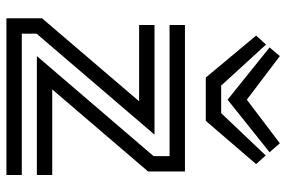

<svg xmlns="http://www.w3.org/2000/svg" viewBox="-167 -726 893 599"><g transform="rotate(90 279.5 -426.5)"><path d="M128 -821 155 -853 291 -750 427 -853 455 -821 291 -690ZM91 -779 119 -810 247 -670H333L465 -809L492 -779L357 -622H222ZM467 -459V-509H58V-557H515V-442L259 -143H526V-95H155ZM37 -111 296 -414H58V-462H400L85 -94V-48H526V0H37Z"/></g></svg>

Font: Train One
Style: Regular
Weight: 400
Designer: Fontworks Inc.
Foundry: Fontworks Inc.
Version: Version 1.100